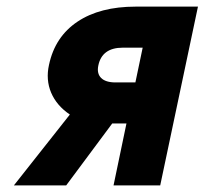

<svg xmlns="http://www.w3.org/2000/svg" viewBox="-20 -560 640 580"><path d="M22 0 191 -214Q151 -241 134.5 -280Q118 -319 128 -364Q146 -449 214 -494.5Q282 -540 390 -540H578L464 0H323L362 -187H319L180 0ZM329 -311H389L411 -416H351Q288 -416 277 -362Q272 -338 285.5 -324.5Q299 -311 329 -311Z"/></svg>

Font: Geist Mono Black
Style: Italic
Weight: 900
Italic angle: -12°
Monospace: yes
Designer: Basement.studio, Andrés Briganti, Mateo Zaragoza
Foundry: Basement.studio, Vercel, Andrés Briganti, Guido Ferreyra, Mateo Zaragoza
Version: Version 1.500; ttfautohint (v1.8.4.7-5d5b)